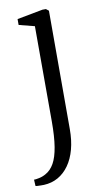

<svg xmlns="http://www.w3.org/2000/svg" viewBox="-113 -570 464 855"><g transform="rotate(-10 119.0 -143.0)"><path d="M14.5 241Q9 241 0.5 241Q-8 241 -15 240.5Q-22 240 -23.5 239L-25 210.5Q-18.5 211 -1.8 207.5Q15 204 29.5 195.5Q52.5 183 67.8 156Q83 129 90.5 83.2Q98 37.5 98 -31.5L97.5 -462L27 -480V-506.5L143.5 -528.5H159L171 -519V16.5Q171 67 160 107.8Q149 148.5 128.2 177.8Q107.5 207 78.8 223.2Q50 239.5 14.5 241Z"/></g></svg>

Font: Merriweather 96pt Light
Style: Regular
Weight: 300
Version: Version 2.100